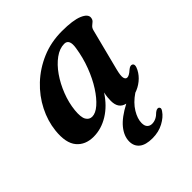

<svg xmlns="http://www.w3.org/2000/svg" viewBox="-191 -604 960 960"><g transform="rotate(-45 289.0 -124.0)"><path d="M456.5 -147Q446.5 -108 450 -93.2Q453.5 -78.5 465 -78.5Q478.5 -78.5 500 -98Q517 -112.5 528 -107Q543 -99.5 527.5 -69.5Q514 -43.5 490.5 -24.5Q467 -5.5 439.5 3.5Q397.5 32 376 67.5Q354.5 103 354.5 133Q354.5 153.5 364.2 163.2Q374 173 389 173Q418.5 173 444 146.5Q458 135.5 467 138.5Q472.5 140 474.5 146.5Q476.5 153 468 164.5Q452 188.5 417.8 207Q383.5 225.5 339.5 225.5Q292 225.5 268.8 206.5Q245.5 187.5 245.5 154.5Q245.5 116.5 275.2 80Q305 43.5 369 10Q324 0.5 324 -54Q324 -65.5 325.2 -78.2Q326.5 -91 330 -108Q293 -50.5 242.2 -19.2Q191.5 12 137 12Q78.5 12 46.8 -26.2Q15 -64.5 23.5 -145Q30 -206.5 59.8 -265.2Q89.5 -324 139.2 -371Q189 -418 254.5 -446Q320 -474 397.5 -474Q475.5 -474 513.2 -458Q551 -442 548.5 -418.5Q547 -405.5 539.5 -399Q532 -392.5 524 -385.8Q516 -379 512.5 -366ZM164 -148.5Q159.5 -102 170.8 -83Q182 -64 202.5 -64Q227 -64 255.2 -88.5Q283.5 -113 310.5 -155Q337.5 -197 358 -250.8Q378.5 -304.5 387.5 -363.5Q397 -421 361 -421Q328 -421 295 -397Q262 -373 234.2 -333.2Q206.5 -293.5 187.8 -245.2Q169 -197 164 -148.5Z"/></g></svg>

Font: Fraunces 9pt SemiBold
Style: Italic
Weight: 600
Italic angle: -16°
Version: Version 1.000;[b76b70a41]